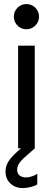

<svg xmlns="http://www.w3.org/2000/svg" viewBox="-20 -748 266 968"><path d="M71.3 -517.6H155.3V0Q149.4 5.9 143.1 11Q136.7 16.1 130.9 21.5Q98.6 48.3 82.5 67.6Q66.4 86.9 66.4 108.4Q66.4 126 78.4 136.2Q90.3 146.5 110.4 146.5Q125.5 146.5 141.8 140.9Q158.2 135.3 168 127.9V181.6Q156.2 189.5 135.3 194.8Q114.3 200.2 95.7 200.2Q56.6 200.2 32.2 176.8Q7.8 153.3 7.8 116.2Q7.8 85 27.8 58.3Q47.9 31.7 85.9 0H71.3ZM49.8 -664.1Q49.8 -681.6 58.3 -696Q66.9 -710.4 81.3 -719Q95.7 -727.5 113.3 -727.5Q130.4 -727.5 145 -719Q159.7 -710.4 168.2 -695.8Q176.8 -681.2 176.8 -664.1Q176.8 -647 168.2 -632.3Q159.7 -617.7 145 -609.1Q130.4 -600.6 113.3 -600.6Q95.7 -600.6 81.3 -609.1Q66.9 -617.7 58.3 -632.1Q49.8 -646.5 49.8 -664.1Z"/></svg>

Font: Reddit Sans Chocolate
Style: Regular
Weight: 400
Designer: Stephen Hutchings
Foundry: Reddit
Version: Version 1.013